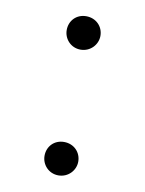

<svg xmlns="http://www.w3.org/2000/svg" viewBox="-65 -538 452 600"><g transform="rotate(10 161.5 -238.5)"><path d="M161 14C192 14 215 -11 215 -39C215 -69 192 -92 161 -92C130 -92 108 -69 108 -39C108 -11 130 14 161 14ZM161 -385C192 -385 215 -410 215 -438C215 -468 192 -491 161 -491C130 -491 108 -468 108 -438C108 -410 130 -385 161 -385Z"/></g></svg>

Font: Source Han Serif CN VF
Style: Regular
Weight: 250
Designer: Ryoko NISHIZUKA 西塚涼子 (kana & ideographs); Frank Grießhammer (Latin, Greek & Cyrillic); Wenlong ZHANG 张文龙 (bopomofo); San
Foundry: Adobe
Version: Version 2.002;hotconv 1.1.0;makeotfexe 2.6.0